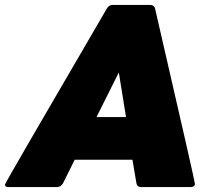

<svg xmlns="http://www.w3.org/2000/svg" viewBox="-59 -754 863 774"><path d="M710 0H509Q494 0 491 -15L475 -110H242L195 -15Q186 0 171 0H-26Q-39 0 -39 -10Q-39 -16 372 -720Q380 -734 395 -734H547Q562 -734 566 -720Q727 -22 727 -12Q725 0 710 0ZM449 -282 420 -462 330 -282Z"/></svg>

Font: YamahaIndonesia935. App Black
Style: Italic
Weight: 900
Italic angle: -10°
Designer: Dalton Maag Ltd
Foundry: Dalton Maag Ltd
Version: Version 1.002; January 01, 2024; Regular/Italic